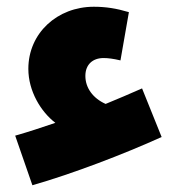

<svg xmlns="http://www.w3.org/2000/svg" viewBox="-20 -493 541 569"><path d="M76 56C195 22 349 -37 459 -87L401 -231C364 -215 328 -199 293 -185C255 -202 233 -233 233 -268C233 -302 255 -321 287 -321C300 -321 316 -319 337 -314L362 -457C325 -468 294 -473 258 -473C150 -473 64 -395 64 -289C64 -223 101 -162 144 -129C103 -115 64 -102 25 -91Z"/></svg>

Font: Noto Sans Arabic UI Cn Bk
Style: Regular
Weight: 900
Width: 3
Designer: Monotype Design Team, Nadine Chahine and Nizar Qandah
Foundry: Monotype Imaging Inc.
Version: Version 2.010